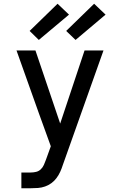

<svg xmlns="http://www.w3.org/2000/svg" viewBox="-20 -789 640 1024"><path d="M94 215V131H144Q159 131 173 127.5Q187 124 197.5 114Q208 104 214 90.5Q220 77 225 63L251 -9L188 -183L68 -520H169L301 -130L431 -520H532L315 91Q309 110 301 127.5Q293 145 281.5 160.5Q270 176 254.5 187.5Q239 199 220.5 205.5Q202 212 183 213.5Q164 215 144 215ZM383 -576 333 -624 482 -769 543 -711ZM187 -576 138 -624 287 -769 348 -711Z"/></svg>

Font: Iosevka SS04 Medium Extended
Style: Regular
Weight: 500
Width: 7
Monospace: yes
Designer: Belleve Invis
Foundry: Belleve Invis
Version: Version 19.0.0; ttfautohint (v1.8.4)